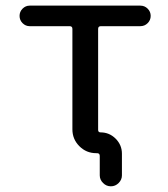

<svg xmlns="http://www.w3.org/2000/svg" viewBox="-20 -567 601 685"><path d="M338.9 -94.7Q370.1 -94.7 392.6 -72.3Q415 -49.8 415 -18.6V58.6Q415 74.2 403.3 85.9Q391.6 97.7 375.5 97.7Q359.4 97.7 347.7 85.9Q335.9 74.2 335.9 58.6V-10.7Q335.9 -20.5 326.2 -20.5H323.2Q288.1 -20.5 263.2 -45.4Q238.3 -70.3 238.3 -105.5V-463.9Q238.3 -473.6 228.5 -473.6H85.9Q71.3 -473.6 60.5 -484.4Q49.8 -495.1 49.8 -510.3Q49.8 -525.4 60.5 -536.1Q71.3 -546.9 85.9 -546.9H480.5Q496.1 -546.9 506.8 -536.1Q517.6 -525.4 517.6 -510.3Q517.6 -495.1 506.8 -484.4Q496.1 -473.6 480.5 -473.6H339.8Q330.1 -473.6 330.1 -463.9V-103.5Q330.1 -94.7 338.9 -94.7Z"/></svg>

Font: Gen Jyuu GothicX Regular
Style: Regular
Weight: 400
Designer: [Source Han Sans]
Ryoko NISHIZUKA  (kana & ideographs); Paul D. Hunt (Latin, Greek & Cyrillic); Wenlong ZHANG  (bopomofo
Version: Version 1.002.20150607